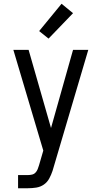

<svg xmlns="http://www.w3.org/2000/svg" viewBox="-20 -785 540 1020"><path d="M76 215V145H129Q139 145 150 142.5Q161 140 168.5 132Q176 124 180 114Q184 104 187 94L210 15L51 -520H132L251 -105L368 -520H449L262 113Q261 116 260.5 118Q260 120 259 123Q252 144 241.5 163.5Q231 183 213 195.5Q195 208 173 211.5Q151 215 129 215ZM238 -580 188 -620 307 -765 368 -715Z"/></svg>

Font: Iosevka SS18
Style: Regular
Weight: 400
Monospace: yes
Designer: Belleve Invis
Foundry: Belleve Invis
Version: Version 25.1.1; ttfautohint (v1.8.4)